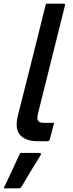

<svg xmlns="http://www.w3.org/2000/svg" viewBox="-30 -770 400 1047"><path d="M193 -639Q199 -665 206.5 -694Q214 -723 221 -750H316Q327 -750 324 -739Q287 -592 250.5 -444.5Q214 -297 177 -150Q170 -122 178 -111Q185 -100 211 -100H265Q259 -78 253.5 -56Q248 -34 242 -11Q241 -5 236.5 -2.5Q232 0 228 0H174Q112 0 80.5 -33Q49 -66 68 -142Q100 -266 131 -390.5Q162 -515 193 -639ZM80 64H184Q190 64 192.5 67.5Q195 71 191 77Q164 120 139.5 160.5Q115 201 88 247Q86 251 82 254Q78 257 71 257H-10Q13 207 36.5 158Q60 109 80 64Z"/></svg>

Font: Recursive Sn Lnr St Med
Style: Italic
Weight: 500
Italic angle: -15°
Version: Version 1.079;hotconv 1.0.112;makeotfexe 2.5.65598; ttfautoh